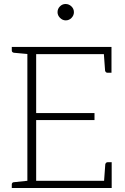

<svg xmlns="http://www.w3.org/2000/svg" viewBox="-20 -941 626 961"><path d="M117 0V-706H538V-670H161V-375H453V-340H161V-36H539V0ZM500 -23 507 -119Q508 -123 511 -126Q514 -129 518 -129H539V-36ZM499 -683 538 -670V-577H517Q513 -577 510 -580Q507 -583 506 -587ZM130 -706 125 -670 49 -677Q45 -678 42 -680.5Q39 -683 39 -688V-706ZM39 0V-18Q39 -23 42 -26Q45 -29 49 -29L125 -37L130 0ZM309 -839Q293 -839 280.5 -851.5Q268 -864 268 -880Q268 -897 280 -909Q292 -921 308 -921Q325 -921 337.5 -909Q350 -897 350 -880Q350 -864 338 -851.5Q326 -839 309 -839Z"/></svg>

Font: Aleo ExtraLight
Style: Regular
Weight: 250
Designer: Alessio Laiso
Foundry: Alessio Laiso
Version: Version 2.001;gftools[0.9.29]